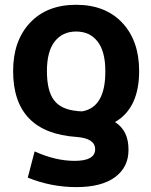

<svg xmlns="http://www.w3.org/2000/svg" viewBox="-20 -554 624 793"><path d="M317.4 -93.8Q416 -109.4 415 -260.7Q415 -341.8 382.8 -382.8Q350.6 -423.8 294.4 -423.8Q238.3 -423.8 206.1 -382.8Q173.8 -341.8 173.8 -260.7Q173.8 -178.7 203.1 -140.1Q232.4 -101.6 297.9 -95.7Q300.8 -94.7 307.6 -94.7Q314.5 -94.7 317.4 -93.8ZM554.7 -260.7Q554.7 -107.4 455.1 -49.8Q511.7 -13.7 510.7 65.4Q510.7 136.7 455.1 177.7Q399.4 218.8 295.4 218.8Q191.4 218.8 94.7 179.7L123 71.3Q209 110.4 288.1 110.4Q373 110.4 373 62.5Q373 17.6 296.9 11.7Q34.2 -5.9 34.2 -260.7Q34.2 -385.7 104 -460Q173.8 -534.2 294.4 -534.2Q415 -534.2 484.9 -460Q554.7 -385.7 554.7 -260.7Z"/></svg>

Font: Gen Shin Gothic Bold
Style: Bold
Weight: 700
Designer: [Source Han Sans]
Ryoko NISHIZUKA  (kana & ideographs); Paul D. Hunt (Latin, Greek & Cyrillic); Wenlong ZHANG  (bopomofo
Version: Version 1.002.20150607